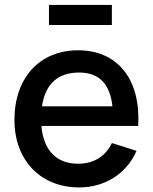

<svg xmlns="http://www.w3.org/2000/svg" viewBox="-20 -764 636 798"><path d="M445 -660V-743.5H183.5V-660ZM309.5 15C414 15 505.5 -40.5 547.5 -137L445 -169.5C418.5 -114 369.5 -83.5 304.5 -83.5C213.5 -83.5 160.5 -140.5 152 -240.5H554.5C565.5 -434 469.5 -555 304.5 -555C146.5 -555 40 -442.5 40 -265.5C40 -98.5 148 15 309.5 15ZM308.5 -462.5C391.5 -462.5 436.5 -417 447.5 -322H154.5C168 -413.5 219 -462.5 308.5 -462.5Z"/></svg>

Font: Manrope SemiBold
Style: Regular
Weight: 600
Designer: Mikhail Sharanda
Foundry: Mikhail Sharanda
Version: Version 4.505